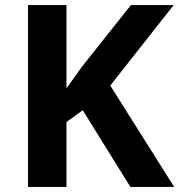

<svg xmlns="http://www.w3.org/2000/svg" viewBox="-20 -734 704 754"><path d="M664 0H492L305 -301L241 -255V0H90V-714H241V-387Q256 -408 271 -429Q286 -450 301 -471L494 -714H662L413 -398Z"/></svg>

Font: Noto Sans Thaana
Style: Regular
Weight: 400
Designer: Monotype Design Team
Foundry: Monotype Imaging Inc.
Version: Version 2.001